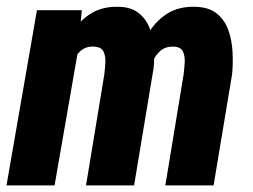

<svg xmlns="http://www.w3.org/2000/svg" viewBox="-24 -559 762 579"><path d="M211.9 -409.7 140.6 0H-4.4L87.4 -528.3H222.7ZM171.9 -282.2 139.2 -280.3Q143.1 -322.8 154.5 -368.4Q166 -414.1 188.5 -453.1Q210.9 -492.2 246.8 -516.1Q282.7 -540 334.5 -538.6Q371.6 -537.6 394 -519.8Q416.5 -502 427.2 -474.1Q438 -446.3 440.2 -414.3Q442.4 -382.3 439 -352.5L380.4 0H235.4L290.5 -334Q292.5 -350.1 293.7 -369.6Q294.9 -389.2 288.3 -403.3Q281.7 -417.5 258.8 -418.5Q234.4 -419.4 218.8 -405.3Q203.1 -391.1 193.6 -368.9Q184.1 -346.7 179 -323.2Q173.8 -299.8 171.9 -282.2ZM415 -289.1 374 -284.7Q377.4 -326.2 388.4 -371.1Q399.4 -416 420.9 -454.3Q442.4 -492.7 477.5 -516.1Q512.7 -539.6 564 -538.6Q606 -537.6 629.9 -518.1Q653.8 -498.5 664.6 -468.3Q675.3 -438 677.2 -402.8Q679.2 -367.7 675.8 -334.5L620.1 0H474.6L529.8 -335Q531.7 -350.6 533 -370.1Q534.2 -389.6 527.6 -403.8Q521 -418 498 -418.5Q474.1 -418.5 459.2 -405.3Q444.3 -392.1 435.3 -371.6Q426.3 -351.1 422.4 -328.6Q418.5 -306.2 415 -289.1Z"/></svg>

Font: Roboto Condensed ExtraBold
Style: Italic
Weight: 800
Italic angle: -12°
Designer: Christian Robertson
Foundry: Google
Version: Version 3.008; 2023